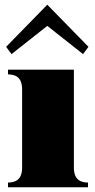

<svg xmlns="http://www.w3.org/2000/svg" viewBox="-20 -796 402 816"><path d="M14 -20V0H354V-20C329 -21 294 -26 294 -84V-500H14V-480C39 -479 74 -474 74 -416V-84C74 -26 39 -21 14 -20ZM356 -597 181 -776 6 -597 29 -566 181 -686 333 -566Z"/></svg>

Font: Sprat Condensed Black
Style: Regular
Weight: 900
Designer: Ethan Nakache
Foundry: Collletttivo
Version: Version 2.000;Glyphs 3.2 (3217)